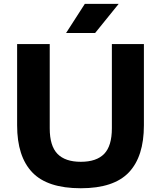

<svg xmlns="http://www.w3.org/2000/svg" viewBox="-20 -969 837 998"><path d="M400 9.5Q226.5 9.5 147.8 -73Q69 -155.5 69 -317.5V-740H238.5V-302Q238.5 -210.5 278.8 -169.2Q319 -128 400 -128Q481.5 -128 521.5 -169.2Q561.5 -210.5 561.5 -302V-740H728V-317.5Q728 -155.5 649.8 -73Q571.5 9.5 400 9.5ZM323.5 -797.5 421 -949H597L474.5 -797.5Z"/></svg>

Font: Encode Sans SemiExpanded SemiExpanded
Style: Bold
Weight: 700
Width: 6
Designer: Multiple Designers
Foundry: Impallari Type
Version: Version 3.000; ttfautohint (v1.8.3) -l 8 -r 50 -G 200 -x 14 